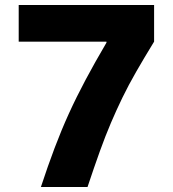

<svg xmlns="http://www.w3.org/2000/svg" viewBox="-20 -750 693 770"><path d="M144 0Q172 -85 199 -156.5Q226 -228 256 -294Q286 -360 323 -429.5Q360 -499 407 -579V-583H55V-730H598V-583Q557 -516 526 -462Q495 -408 471 -358.5Q447 -309 425 -257.5Q403 -206 380.5 -143.5Q358 -81 331 0Z"/></svg>

Font: M PLUS 1 ExtraBold
Style: Regular
Weight: 800
Designer: Coji Morishita
Foundry: UNDERFOREST DESIGN
Version: Version 1.001